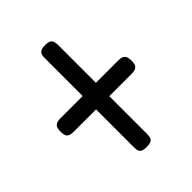

<svg xmlns="http://www.w3.org/2000/svg" viewBox="-88 -698 883 883"><g transform="rotate(45 353.5 -256.0)"><path d="M354 -25Q336 -25 326.5 -30Q317 -35 313.5 -44.5Q310 -54 310 -67V-445Q310 -459 313.5 -468Q317 -477 326.5 -482Q336 -487 354 -487Q373 -487 382 -481.5Q391 -476 394 -466.5Q397 -457 397 -444V-68Q397 -55 394 -45Q391 -35 382 -30Q373 -25 354 -25ZM64 -213Q51 -213 42 -215.5Q33 -218 27.5 -227.5Q22 -237 22 -255Q22 -275 27 -284Q32 -293 42 -296Q52 -299 64 -299H643Q656 -299 665.5 -296Q675 -293 679.5 -283.5Q684 -274 684 -255Q684 -236 679 -227Q674 -218 665 -215.5Q656 -213 643 -213Z"/></g></svg>

Font: Fredoka Expanded
Style: Regular
Weight: 400
Width: 7
Designer: Ben Nathan
Foundry: Milena B. Brandão, Ben Nathan
Version: Version 2.001